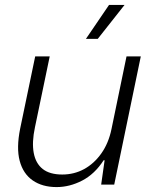

<svg xmlns="http://www.w3.org/2000/svg" viewBox="-20 -750 619 780"><path d="M210 10Q152 10 113 -17Q74 -44 60 -96.5Q46 -149 62 -228L123 -521H182L122 -233Q109 -172 117 -129Q125 -86 153.5 -63.5Q182 -41 233 -41Q281 -41 321.5 -63Q362 -85 391.5 -126.5Q421 -168 433 -226L494 -521H552L444 0H391L405 -99H401Q365 -43 314 -16.5Q263 10 210 10ZM329 -592 423 -730H486L377 -592Z"/></svg>

Font: Mona Sans ExtraLight Light
Style: Italic
Weight: 300
Italic angle: -11.6951°
Version: Version 2.000